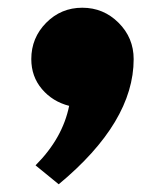

<svg xmlns="http://www.w3.org/2000/svg" viewBox="-20 -270 427 497"><path d="M326 -117Q326 46 132 207L72 158Q142 88 159 4Q116 -7 88.5 -39.5Q61 -72 61 -117Q61 -172 99.5 -211Q138 -250 193 -250Q248 -250 287 -211Q326 -172 326 -117Z"/></svg>

Font: Spartan MB
Style: Regular
Weight: 900
Designer: Matt Bailey
Foundry: Matt Bailey
Version: Version 001.001